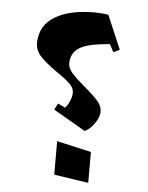

<svg xmlns="http://www.w3.org/2000/svg" viewBox="-48 -656 544 706"><g transform="rotate(5 224.0 -303.0)"><path d="M326.6 -254.8Q326.6 -274.8 309.6 -293.9Q292.6 -313.1 259.6 -340.9Q228.3 -367 212.2 -385.3Q196.1 -403.5 196.1 -420.9Q196.1 -454.9 221.3 -474.9Q246.5 -494.9 313.5 -501.9L338.8 -504.5L354.4 -475.8L377 -487.1L324 -611.5Q299.6 -615.8 271.8 -615.8Q183 -615.8 129.1 -584.5Q75.1 -553.2 71.7 -491.4Q69.9 -460.1 91.2 -437Q112.6 -414 155.2 -384.4Q187.4 -362.7 203 -347.4Q218.7 -332.2 218.7 -314.8Q218.7 -300 210.9 -282.2Q203 -264.3 194.3 -257.4L168.2 -270.4L156.1 -246.9L274.4 -178.2Q293.5 -186.9 310 -210.4Q326.6 -233.9 326.6 -254.8ZM304 -103.4 176.9 -132.1V-8.6L304 10.6Z"/></g></svg>

Font: Rakkas
Style: Regular
Weight: 400
Designer: Zeynep Akay
Foundry: Zeynep Akay
Version: Version 2.000